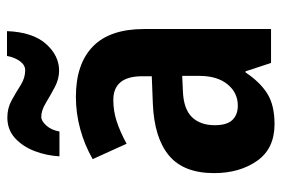

<svg xmlns="http://www.w3.org/2000/svg" viewBox="-148 -698 805 549"><g transform="rotate(-90 254.5 -423.5)"><path d="M252 -609Q346 -609 396 -560.5Q446 -512 446 -414V-51H349L325 -124H322Q294 -82 261 -61.5Q228 -41 174 -41Q104 -41 69 -91Q34 -141 34 -214Q34 -301 84.5 -343Q135 -385 233 -389L311 -392V-419Q311 -502 243 -502Q212 -502 182.5 -492.5Q153 -483 118 -464L74 -561Q114 -584 159.5 -596.5Q205 -609 252 -609ZM268 -303Q217 -301 194 -277Q171 -253 171 -212Q171 -177 186 -161.5Q201 -146 227 -146Q264 -146 288 -175.5Q312 -205 312 -256V-305ZM82 -656Q84 -693 97 -727Q110 -761 134 -783Q158 -805 193 -805Q220 -805 242.5 -792.5Q265 -780 285.5 -767Q306 -754 328 -754Q343 -754 354 -769Q365 -784 369 -806H440Q437 -732 403.5 -694.5Q370 -657 327 -657Q303 -657 279.5 -669.5Q256 -682 234.5 -695Q213 -708 195 -708Q183 -708 170 -693.5Q157 -679 153 -656Z"/></g></svg>

Font: Noto Sans Tamil UI Condensed
Style: Bold
Weight: 700
Width: 3
Designer: Jelle Bosma - Monotype Design Team
Foundry: Monotype Imaging Inc.
Version: Version 2.004; ttfautohint (v1.8.4.7-5d5b)